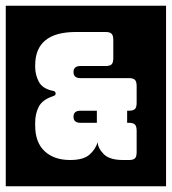

<svg xmlns="http://www.w3.org/2000/svg" viewBox="-40 -626 596 666"><path d="M536 -606V20H-20V-606ZM223 -515Q82 -515 82 -399V-394Q82 -367 94.5 -342.8Q107 -318.5 143 -311Q153 -309.5 153 -302Q153 -297 150.2 -295.2Q147.5 -293.5 143 -292Q107 -280 94.5 -255.8Q82 -231.5 82 -200V-191Q82 -132 114.8 -101.5Q147.5 -71 203 -71Q249 -71 270 -89.2Q291 -107.5 299 -133Q299 -113 319.2 -92Q339.5 -71 386 -71H408Q421.5 -71 427.8 -76.5Q434 -82 434 -99V-172Q434 -188.5 427.8 -194.2Q421.5 -200 408 -200H401V-242H408Q421.5 -242 427.8 -247.5Q434 -253 434 -270V-327Q434 -343.5 427.8 -349.2Q421.5 -355 408 -355H239Q215 -355 215 -376Q215 -397 239 -397H327Q340.5 -397 346.8 -402.5Q353 -408 353 -425V-487Q353 -503.5 346.8 -509.2Q340.5 -515 327 -515ZM296 -242V-200H239Q215 -200 215 -221Q215 -242 239 -242Z"/></svg>

Font: Honk Rounded
Style: Regular
Weight: 400
Designer: Noopur Datye & Yesha Goshar
Foundry: Ek Type
Version: Version 1.000